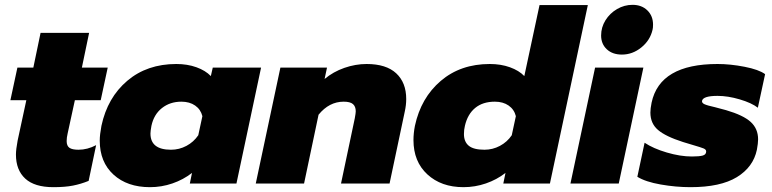

<svg xmlns="http://www.w3.org/2000/svg" viewBox="-20 -760 3195 795"><path d="M46 -120Q46 -141 53 -178L89 -345H23L52 -480H118L148 -624H349L319 -480H426L397 -345H290L260 -207Q256 -190 256 -176Q256 -156 267.5 -148Q279 -140 305 -140Q342 -140 378 -159L347 -11Q315 2 282 8.5Q249 15 201 15Q123 15 84.5 -20.5Q46 -56 46 -120Z M393 -178Q393 -202 400 -239Q425 -356 507 -425.5Q589 -495 710 -495Q756 -495 793.5 -481.5Q831 -468 853 -445L861 -480H1061L959 0H766L775 -44Q739 -16 694 -0.5Q649 15 601 15Q507 15 450 -37Q393 -89 393 -178ZM801 -200 818 -279Q811 -307 788 -323Q765 -339 731 -339Q684 -339 650.5 -312.5Q617 -286 607 -239Q603 -217 603 -207Q603 -140 688 -140Q722 -140 752 -156Q782 -172 801 -200Z M1141 -480H1334L1324 -433Q1360 -463 1406 -479Q1452 -495 1498 -495Q1579 -495 1620.5 -456.5Q1662 -418 1662 -350Q1662 -325 1656 -298L1593 0H1392L1449 -270Q1453 -292 1453 -299Q1453 -319 1441.5 -329Q1430 -339 1403 -339Q1343 -339 1299 -285L1239 0H1039Z M1692 -180Q1692 -208 1698 -239Q1723 -355 1805 -425Q1887 -495 2008 -495Q2054 -495 2091.5 -481.5Q2129 -468 2151 -445L2214 -739H2414L2257 0H2064L2073 -44Q2037 -16 1992 -0.5Q1947 15 1899 15Q1807 15 1749.5 -38Q1692 -91 1692 -180ZM2099 -200 2116 -279Q2109 -307 2086 -323Q2063 -339 2029 -339Q1979 -339 1947.5 -313Q1916 -287 1905 -239Q1901 -223 1901 -205Q1901 -173 1921 -156.5Q1941 -140 1986 -140Q2020 -140 2050 -156Q2080 -172 2099 -200Z M2469 -613Q2469 -647 2487 -676Q2505 -705 2535 -722.5Q2565 -740 2599 -740Q2637 -740 2660.5 -717Q2684 -694 2684 -658Q2684 -644 2682 -637Q2672 -593 2635.5 -563.5Q2599 -534 2555 -534Q2516 -534 2492.5 -556Q2469 -578 2469 -613ZM2444 -480H2644L2542 0H2342Z M2619 -28 2649 -169Q2685 -145 2741 -128.5Q2797 -112 2845 -112Q2876 -112 2890 -116Q2904 -120 2904 -133Q2904 -141 2893 -145.5Q2882 -150 2851 -159L2808 -172Q2736 -195 2704.5 -222Q2673 -249 2673 -294Q2673 -310 2678 -335Q2712 -495 2951 -495Q3004 -495 3063 -483.5Q3122 -472 3148 -453L3118 -314Q3092 -334 3043 -348.5Q2994 -363 2951 -363Q2892 -363 2887 -343Q2885 -334 2897 -328.5Q2909 -323 2941 -316Q2950 -313 2961.5 -310.5Q2973 -308 2986 -304Q3058 -283 3088.5 -255Q3119 -227 3119 -183Q3119 -167 3114 -140Q3099 -68 3031 -26.5Q2963 15 2839 15Q2779 15 2716 4Q2653 -7 2619 -28Z"/></svg>

Font: Prompt ExtraBold
Style: Italic
Weight: 800
Italic angle: -12°
Designer: Katatrad Team
Foundry: CadsonDemak
Version: Version 1.001